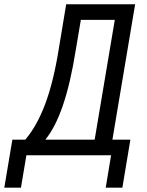

<svg xmlns="http://www.w3.org/2000/svg" viewBox="-60 -718 680 888"><path d="M-40.1 149.9H36.9L62.1 0H453.8L429 149.9H506L543 -72.1H459.9L565 -698.2H246.1L212 -492.9C179 -285.9 128.9 -158 57.2 -72.1H-2.8ZM149.9 -72.1C210.9 -148.1 257.1 -277 290.8 -489L313.9 -626.1H470.9L377.8 -72.1Z"/></svg>

Font: Margiela Mono Italic Italic
Style: Regular
Weight: 400
Designer: Mike Abbink, Paul van der Laan, Pieter van Rosmalen
Foundry: Bold Monday
Version: Version 2.003 2021